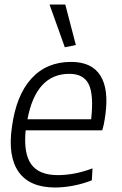

<svg xmlns="http://www.w3.org/2000/svg" viewBox="-20 -824 541 853"><path d="M225 9Q112 9 63 -60Q14 -129 33 -260Q52 -401 119.5 -475Q187 -549 296 -549Q387 -549 425.5 -489Q464 -429 448 -313Q442 -268 434 -245H94Q84 -143 118.5 -94.5Q153 -46 237 -46Q272 -46 310 -53Q348 -60 391 -76L388 -23Q351 -8 307.5 0.5Q264 9 225 9ZM288 -496Q140 -496 102 -294H385Q397 -402 374.5 -449Q352 -496 288 -496ZM268 -614 200 -804H270L317 -624Z"/></svg>

Font: Plata Sans Light
Style: Italic
Weight: 300
Italic angle: -8°
Designer: Pablo Impallari, Andres Torresi, & Cristiano Sobral
Foundry: Pablo Impallari, Andres Torresi, & Cristiano Sobral
Version: Version 1.00;December 28, 2019;FontCreator 12.0.0.2547 64-bi